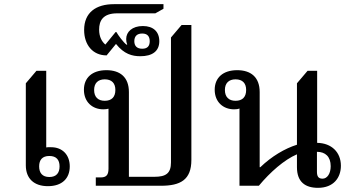

<svg xmlns="http://www.w3.org/2000/svg" viewBox="-20 -892 1691 922"><path d="M210 2C278 2 315 -35 315 -93C315 -149 279 -185 226 -185C216 -186 206 -185 202 -184V-552H155L104 -492V-98C104 -35 143 2 210 2ZM217 -42C183 -42 168 -62 168 -93C168 -124 183 -143 217 -143C251 -143 266 -124 266 -93C266 -62 251 -42 217 -42Z M852 -772 801 -712V-112C801 -60 777 -43 722 -43H599V-450C599 -522 556 -555 491 -555C422 -555 383 -518 383 -461C383 -402 424 -367 476 -367C486 -367 494 -368 501 -370V-82C501 -50 489 -40 463 -40H440V0H753C846 0 899 -28 899 -124V-772ZM483 -408C451 -408 432 -426 432 -460C432 -493 451 -511 483 -511C516 -511 534 -493 534 -460C534 -426 516 -408 483 -408Z M654 -622C711 -622 745 -646 745 -694C745 -740 716 -767 666 -767C615 -767 586 -739 586 -705C586 -695 587 -688 591 -679L588 -677C572 -689 548 -722 539 -738H535L486 -678C470 -691 456 -714 456 -750C456 -792 474 -828 543 -828H726L765 -850V-872H527C441 -872 384 -832 384 -748C384 -677 425 -626 492 -626L537 -681C576 -632 615 -622 654 -622ZM663 -658C638 -658 625 -671 625 -694C625 -718 638 -731 663 -731C688 -731 699 -717 699 -694C699 -671 688 -658 663 -658Z M1503 -206V-552H1457L1406 -492V-197C1348 -179 1284 -141 1230 -89H1227V-450C1227 -522 1184 -555 1119 -555C1050 -555 1011 -518 1011 -461C1011 -402 1052 -367 1104 -367C1114 -367 1123 -368 1130 -371V0H1223C1277 -65 1345 -125 1406 -151V-89C1406 -18 1446 10 1507 10C1582 10 1617 -39 1617 -96C1617 -161 1572 -205 1503 -206ZM1111 -408C1079 -408 1060 -426 1060 -460C1060 -493 1079 -511 1111 -511C1144 -511 1162 -493 1162 -460C1162 -426 1144 -408 1111 -408ZM1529 -34C1508 -34 1502 -46 1502 -68V-163C1542 -163 1568 -140 1568 -94C1568 -58 1551 -34 1529 -34Z"/></svg>

Font: Noto Serif Thai Medium
Style: Regular
Weight: 500
Designer: Monotype Design Team
Foundry: Monotype Imaging Inc.
Version: Version 1.901;PS 001.901;hotconv 1.0.88;makeotf.lib2.5.64775